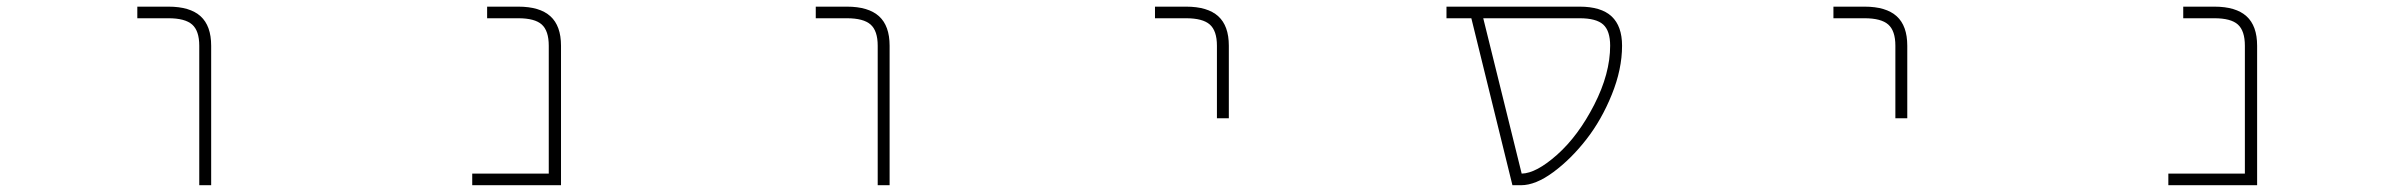

<svg xmlns="http://www.w3.org/2000/svg" viewBox="-20 -544 7040 566"><path d="M476.6 -490.2H384.8V-524.4H476.6Q540 -524.4 571.3 -496.1Q602.5 -467.8 602.5 -409.2V2H567.4V-409.2Q567.4 -453.1 546.4 -471.7Q525.4 -490.2 476.6 -490.2Z M1597.7 -409.2Q1597.7 -453.1 1577.1 -471.7Q1556.6 -490.2 1507.8 -490.2H1416V-524.4H1507.8Q1571.3 -524.4 1602.5 -496.1Q1633.8 -467.8 1633.8 -409.2V2H1372.1V-32.2H1597.7Z M2476.6 -490.2H2384.8V-524.4H2476.6Q2540 -524.4 2571.3 -496.1Q2602.5 -467.8 2602.5 -409.2V2H2567.4V-409.2Q2567.4 -453.1 2546.4 -471.7Q2525.4 -490.2 2476.6 -490.2Z M3476.6 -490.2H3384.8V-524.4H3476.6Q3540 -524.4 3571.3 -496.1Q3602.5 -467.8 3602.5 -409.2V-195.3H3567.4V-409.2Q3567.4 -453.1 3546.4 -471.7Q3525.4 -490.2 3476.6 -490.2Z M4352.5 -490.2 4465.8 -32.2Q4508.8 -33.2 4570.3 -87.9Q4632.8 -143.6 4679.7 -235.4Q4726.6 -327.1 4726.6 -409.2Q4726.6 -453.1 4706.1 -471.7Q4685.5 -490.2 4636.7 -490.2ZM4761.7 -409.2Q4761.7 -339.8 4731.4 -265.1Q4701.2 -190.4 4656.2 -132.8Q4611.3 -75.2 4559.1 -36.6Q4506.8 2 4463.9 2H4438.5L4317.4 -490.2H4244.1V-524.4H4636.7Q4700.2 -524.4 4731 -495.6Q4761.7 -466.8 4761.7 -409.2Z M5476.6 -490.2H5384.8V-524.4H5476.6Q5540 -524.4 5571.3 -496.1Q5602.5 -467.8 5602.5 -409.2V-195.3H5567.4V-409.2Q5567.4 -453.1 5546.4 -471.7Q5525.4 -490.2 5476.6 -490.2Z M6597.7 -409.2Q6597.7 -453.1 6577.1 -471.7Q6556.6 -490.2 6507.8 -490.2H6416V-524.4H6507.8Q6571.3 -524.4 6602.5 -496.1Q6633.8 -467.8 6633.8 -409.2V2H6372.1V-32.2H6597.7Z"/></svg>

Font: GenEi Gothic M ExtraLight
Style: Regular
Weight: 200
Designer: o_tamon (Modified); [Source Han Sans]
Ryoko NISHIZUKA  (kana & ideographs); Paul D. Hunt (Latin, Greek & Cyrillic); Wenl
Version: Version 1.1a;Original Version 1.004